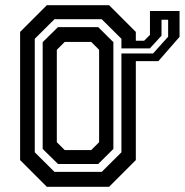

<svg xmlns="http://www.w3.org/2000/svg" viewBox="-20 -720 712 740"><path d="M229.5 -141.5H331.5L362 -172V-528L331.5 -558.5H229.5L199 -528V-172ZM190 -57.5H372L448 -133V-570.5L372 -646H190L114 -570.5V-133ZM203.5 -88 144.5 -146V-557.5L203.5 -615.5H358.5L417 -557.5V-146L358.5 -88ZM602.5 -644V-582.5L557.5 -533.5H448V-514H570L628 -578.5V-644ZM558 -677.5H672V-578L590.5 -484.5H503.5V-103L400.5 0H160.5L57.5 -103V-597L160.5 -700H400.5L503.5 -597V-563H535.5L558 -585.5Z"/></svg>

Font: Tourney SemiBold
Style: Regular
Weight: 600
Version: Version 1.015